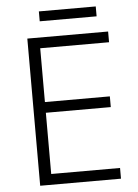

<svg xmlns="http://www.w3.org/2000/svg" viewBox="-57 -884 667 928"><g transform="rotate(-5 276.5 -420.0)"><path d="M443 -840H167V-792H443ZM492 0V-52H158V-349H473V-401H158V-662H492V-714H100V0Z"/></g></svg>

Font: Noto Sans Meetei Mayek Light
Style: Regular
Weight: 300
Designer: Monotype Design Team and Neelakash Kshetrimayum
Foundry: Monotype Imaging Inc.
Version: Version 2.002